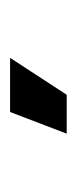

<svg xmlns="http://www.w3.org/2000/svg" viewBox="97 -884 155 390"><g transform="rotate(-90 175.0 -689.5)"><path d="M142 -747H252L177 -632H98Z"/></g></svg>

Font: Khand
Style: Bold
Weight: 700
Designer: Devanagari: Sanchit Sawaria, Jyotish Sonowal; Latin: Satya Rajpurohit
Foundry: Indian Type Foundry
Version: Version 1.101;PS 1.0;hotconv 1.0.78;makeotf.lib2.5.61930; tt